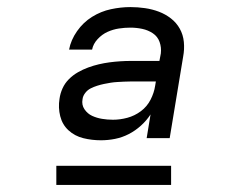

<svg xmlns="http://www.w3.org/2000/svg" viewBox="-20 -713 640 542"><path d="M265 -317Q265 -317 265 -317Q265 -317 265 -317Q239 -317 215 -323Q191 -329 173.5 -345Q156 -361 150 -385Q144 -409 148 -434Q150 -449 156.5 -463.5Q163 -478 174.5 -489.5Q186 -501 200 -509Q214 -517 229 -522.5Q244 -528 259 -531.5Q274 -535 289 -537Q304 -539 319.5 -540Q335 -541 349 -541H430L434 -562Q436 -579 430.5 -594.5Q425 -610 411.5 -619Q398 -628 381.5 -631.5Q365 -635 348 -635Q332 -635 315.5 -632.5Q299 -630 283.5 -623Q268 -616 255.5 -602.5Q243 -589 240 -573H175Q180 -600 197.5 -625Q215 -650 240 -665.5Q265 -681 293 -687Q321 -693 348 -693Q369 -693 389.5 -690Q410 -687 428.5 -680Q447 -673 462.5 -661Q478 -649 487.5 -632Q497 -615 499 -594.5Q501 -574 497 -553L459 -323H394L405 -390Q394 -373 378 -358.5Q362 -344 343.5 -334.5Q325 -325 305 -321Q285 -317 265 -317ZM299 -375Q319 -375 339.5 -380.5Q360 -386 377.5 -399Q395 -412 405 -431.5Q415 -451 418 -471L420 -483H349Q340 -483 330.5 -482.5Q321 -482 311.5 -481.5Q302 -481 292.5 -479.5Q283 -478 273.5 -476Q264 -474 254.5 -471Q245 -468 236 -463.5Q227 -459 220.5 -450.5Q214 -442 213 -433Q210 -417 218.5 -404.5Q227 -392 240 -386Q253 -380 268 -377.5Q283 -375 299 -375ZM463 -191H139V-245H463Z"/></svg>

Font: Iosevka SS04 Light Extended
Style: Italic
Weight: 300
Width: 7
Italic angle: -9°
Monospace: yes
Designer: Belleve Invis
Foundry: Belleve Invis
Version: Version 19.0.0; ttfautohint (v1.8.4)